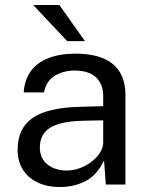

<svg xmlns="http://www.w3.org/2000/svg" viewBox="-20 -743 593 773"><path d="M221.5 10Q171 10 132.8 -7.8Q94.5 -25.5 72.8 -59Q51 -92.5 51 -140Q51 -226 111 -268Q171 -310 303.5 -313L395.5 -315.5V-356Q395.5 -403.5 367 -431.2Q338.5 -459 279 -459Q234.5 -458.5 200.5 -438Q166.5 -417.5 157 -371H75.5Q78.5 -421.5 103.8 -456.2Q129 -491 175 -509Q221 -527 283.5 -527Q351 -527 395.8 -508Q440.5 -489 462.8 -452Q485 -415 485 -361V0H406L399 -97Q369.5 -36.5 323.2 -13.2Q277 10 221.5 10ZM249 -56.5Q275.5 -56.5 301.2 -66Q327 -75.5 348.2 -91.8Q369.5 -108 382.5 -128.2Q395.5 -148.5 395.5 -170V-258.5L319 -257Q259.5 -256 220 -245Q180.5 -234 160.5 -210.5Q140.5 -187 140.5 -149Q140.5 -105.5 171 -81Q201.5 -56.5 249 -56.5ZM250.5 -577.5 113.5 -723H219L322 -577.5Z"/></svg>

Font: Public Sans Thin
Style: Regular
Weight: 400
Version: Version 2.001